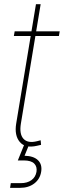

<svg xmlns="http://www.w3.org/2000/svg" viewBox="-20 -696 306 920"><path d="M266.1 -545.9 262.2 -523.4H46.4L50.3 -545.9ZM152.3 -675.8H174.8L80.1 -104Q71.8 -53.7 92.5 -31Q113.3 -8.3 157.7 -19.5Q161.6 -20.5 166.3 -21.7Q170.9 -22.9 174.8 -23.9L176.8 -2Q171.9 -1 167.2 0.2Q162.6 1.5 157.7 2.4Q101.1 15.6 74.7 -15.9Q48.3 -47.4 57.6 -104ZM28.3 204.1 31.7 181.6H79.6Q110.8 181.6 130.6 167.2Q150.4 152.8 154.8 127.4Q158.7 102.5 143.8 87.6Q128.9 72.8 94.2 72.8H65.4L98.6 -9.3H115.7L118.2 0L97.7 50.3Q141.1 51.3 162.1 71.8Q183.1 92.3 177.2 127.4Q171.4 162.6 144 183.3Q116.7 204.1 76.2 204.1Z"/></svg>

Font: Inter Thin
Style: Italic
Weight: 250
Italic angle: -9.3988°
Designer: Rasmus Andersson
Foundry: rsms
Version: Version 4.001;git-66647c0bb